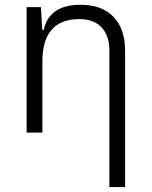

<svg xmlns="http://www.w3.org/2000/svg" viewBox="-20 -547 626 792"><path d="M89.8 0V-517.6H148.9L154.3 -423.8H160.6Q182.6 -527.3 313 -527.3Q400.4 -527.3 448.2 -477.5Q496.1 -427.7 496.1 -336.9V224.6H431.2V-338.4Q431.2 -400.4 398.7 -434.3Q366.2 -468.3 307.6 -468.3Q154.8 -468.3 154.8 -292.5V0Z"/></svg>

Font: Caskaydia Cove Light
Style: Regular
Weight: 300
Monospace: yes
Designer: Aaron Bell
Foundry: Saja Typeworks
Version: Version 4.300; ttfautohint (v1.8.3)